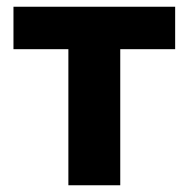

<svg xmlns="http://www.w3.org/2000/svg" viewBox="-20 -550 560 570"><path d="M183 0V-404H20V-530H500V-404H337V0Z"/></svg>

Font: Golos Text VF
Style: Regular
Weight: 400
Designer: A.Korolkova, Vitaly Kuzmin
Foundry: ParaType Ltd
Version: Version 2.003